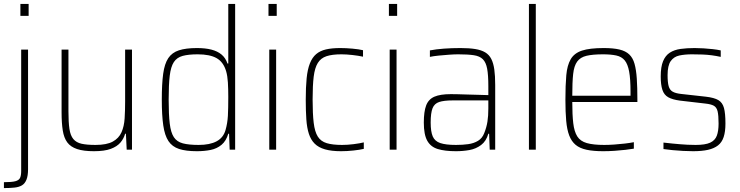

<svg xmlns="http://www.w3.org/2000/svg" viewBox="-21 -763 3774 979"><path d="M83 -682V-743H125V-682ZM-1 196V166Q39 166 57.5 161Q76 156 81.5 143.5Q87 131 87 109V-510H122V100Q122 133 114 153Q106 173 91 182Q76 191 53 193.5Q30 196 -1 196Z M458 8Q405 8 372 -3Q339 -14 322 -37Q305 -60 299 -98Q293 -136 293 -190V-510H328V-195Q328 -140 333 -106Q338 -72 353 -54Q368 -36 395 -30Q422 -24 466 -24Q523 -24 554 -41Q585 -58 598.5 -88.5Q612 -119 614.5 -159.5Q617 -200 617 -246V-510H652V0H625L621 -81H617Q610 -56 593 -36Q576 -16 544 -4Q512 8 458 8Z M983 8Q927 8 892 -3.5Q857 -15 838 -43.5Q819 -72 811.5 -123.5Q804 -175 804 -255Q804 -335 811 -386.5Q818 -438 837 -466.5Q856 -495 891.5 -506.5Q927 -518 983 -518Q1026 -518 1057 -510Q1088 -502 1108.5 -485Q1129 -468 1139 -439H1143V-743H1178V0H1150L1147 -81H1143Q1132 -44 1108.5 -24.5Q1085 -5 1053 1.5Q1021 8 983 8ZM992 -24Q1049 -24 1083.5 -42.5Q1118 -61 1129 -100Q1139 -135 1141 -172.5Q1143 -210 1143 -269Q1143 -309 1141 -342.5Q1139 -376 1132 -400Q1118 -447 1083.5 -466.5Q1049 -486 987 -486Q940 -486 910.5 -478Q881 -470 865.5 -446.5Q850 -423 844.5 -377Q839 -331 839 -255Q839 -179 844.5 -133Q850 -87 865.5 -63.5Q881 -40 911.5 -32Q942 -24 992 -24Z M1348 -682V-743H1390V-682ZM1352 0V-510H1387V0Z M1718 8Q1669 8 1636 -1.5Q1603 -11 1583.5 -30.5Q1564 -50 1554 -80.5Q1544 -111 1541 -154.5Q1538 -198 1538 -254Q1538 -318 1542.5 -363.5Q1547 -409 1559 -439.5Q1571 -470 1591 -487Q1611 -504 1641 -511Q1671 -518 1714 -518Q1743 -518 1776 -515Q1809 -512 1830 -507V-474Q1807 -479 1776 -482.5Q1745 -486 1720 -486Q1673 -486 1644 -476.5Q1615 -467 1599.5 -442Q1584 -417 1578.5 -372Q1573 -327 1573 -256Q1573 -183 1578.5 -137Q1584 -91 1599.5 -66.5Q1615 -42 1645 -33Q1675 -24 1723 -24Q1751 -24 1782.5 -28Q1814 -32 1834 -37V-4Q1814 1 1781 4.5Q1748 8 1718 8Z M1962 -682V-743H2004V-682ZM1966 0V-510H2001V0Z M2304 8Q2248 8 2211.5 -3Q2175 -14 2157.5 -45.5Q2140 -77 2140 -138Q2140 -194 2152 -225.5Q2164 -257 2194 -270Q2224 -283 2278 -283Q2291 -283 2313 -282.5Q2335 -282 2363 -281Q2391 -280 2418.5 -279.5Q2446 -279 2469 -278V-324Q2469 -380 2463 -412.5Q2457 -445 2441 -461Q2425 -477 2394.5 -481.5Q2364 -486 2315 -486Q2295 -486 2268 -484Q2241 -482 2215.5 -479.5Q2190 -477 2171 -473V-506Q2202 -512 2242 -515Q2282 -518 2327 -518Q2371 -518 2402 -513Q2433 -508 2453 -496Q2473 -484 2484 -462.5Q2495 -441 2499.5 -408.5Q2504 -376 2504 -330V0H2476L2473 -81H2469Q2458 -43 2432 -23.5Q2406 -4 2373 2Q2340 8 2304 8ZM2304 -24Q2338 -24 2366.5 -28Q2395 -32 2416.5 -45Q2438 -58 2448 -84Q2460 -114 2464.5 -143Q2469 -172 2469 -210V-251H2287Q2243 -251 2218.5 -243Q2194 -235 2184.5 -211Q2175 -187 2175 -138Q2175 -92 2185.5 -67.5Q2196 -43 2224 -33.5Q2252 -24 2304 -24Z M2676 0V-743H2711V0Z M3055 8Q3004 8 2969.5 0.5Q2935 -7 2914 -24.5Q2893 -42 2881.5 -72Q2870 -102 2866 -147Q2862 -192 2862 -254Q2862 -329 2866.5 -379.5Q2871 -430 2889 -461Q2907 -492 2946.5 -505Q2986 -518 3057 -518Q3106 -518 3137.5 -510.5Q3169 -503 3187.5 -485.5Q3206 -468 3214.5 -437.5Q3223 -407 3226 -362Q3229 -317 3229 -256V-243H2897Q2897 -178 2902 -135Q2907 -92 2922.5 -67.5Q2938 -43 2971 -33.5Q3004 -24 3060 -24Q3084 -24 3111.5 -26Q3139 -28 3165 -31Q3191 -34 3211 -38V-5Q3194 -2 3168 1Q3142 4 3112.5 6Q3083 8 3055 8ZM3194 -256V-296Q3194 -360 3187 -398Q3180 -436 3164.5 -455Q3149 -474 3121.5 -480Q3094 -486 3054 -486Q3001 -486 2969.5 -478.5Q2938 -471 2922 -449Q2906 -427 2901.5 -385.5Q2897 -344 2897 -275H3213Z M3513 8Q3490 8 3462 6.5Q3434 5 3408 2.5Q3382 0 3362 -3V-36Q3388 -33 3408.5 -31Q3429 -29 3447.5 -27.5Q3466 -26 3485 -25Q3504 -24 3526 -24Q3575 -24 3600 -35.5Q3625 -47 3634 -71Q3643 -95 3643 -133Q3643 -175 3638 -195.5Q3633 -216 3618.5 -224Q3604 -232 3575 -235L3446 -250Q3408 -255 3386.5 -267Q3365 -279 3356.5 -305Q3348 -331 3348 -373Q3348 -422 3360 -451Q3372 -480 3394.5 -494.5Q3417 -509 3449 -513.5Q3481 -518 3521 -518Q3543 -518 3566.5 -516.5Q3590 -515 3613 -512.5Q3636 -510 3654 -506V-473Q3631 -478 3608.5 -481Q3586 -484 3561.5 -485Q3537 -486 3507 -486Q3471 -486 3443 -480Q3415 -474 3399 -451.5Q3383 -429 3383 -380Q3383 -343 3388.5 -323.5Q3394 -304 3409 -295.5Q3424 -287 3452 -284L3578 -270Q3621 -265 3642 -252.5Q3663 -240 3670.5 -212.5Q3678 -185 3678 -133Q3678 -92 3669 -64.5Q3660 -37 3640 -21.5Q3620 -6 3589 1Q3558 8 3513 8Z"/></svg>

Font: Saira Thin SemiCondensed
Style: Regular
Weight: 100
Width: 4
Version: Version 1.101